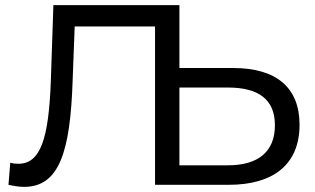

<svg xmlns="http://www.w3.org/2000/svg" viewBox="-20 -720 1227 748"><path d="M868 -379C987 -379 1051 -333 1051 -232C1051 -129 986 -76 868 -76H679V-379ZM188 -700 178 -404C170 -184 139 -82 52 -82C40 -82 31 -83 20 -86L13 0C36 5 55 8 74 8C211 8 254 -129 263 -407L271 -617H584V0H871C1046 0 1147 -80 1147 -234C1147 -380 1055 -455 889 -455H679V-700Z"/></svg>

Font: Montserrat-Alt1 Med
Style: Regular
Weight: 500
Designer: Differentunic
Foundry: Differentunic
Version: Version 7.222